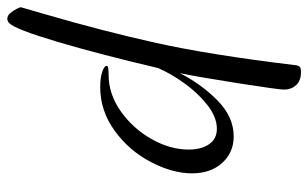

<svg xmlns="http://www.w3.org/2000/svg" viewBox="-273 -384 843 525"><g transform="rotate(90 148.5 -121.5)"><path d="M-94 242 -76 180Q-29 19 3.5 -127.5Q36 -274 64 -506Q65 -516 68.5 -519.5Q72 -523 83 -523Q107 -523 119 -509.5Q131 -496 131 -477Q131 -462 113.5 -350.5Q96 -239 86 -192Q117 -252 161.5 -295.5Q206 -339 259 -339Q303 -339 331.5 -307.5Q360 -276 360 -225Q360 -172 329 -112.5Q298 -53 243.5 -13.5Q189 26 124 26Q99 26 82.5 20.5Q66 15 66 8Q66 5 73.5 4Q81 3 91 3Q143 3 190 -30Q237 -63 266 -114Q295 -165 295 -216Q295 -250 280.5 -271.5Q266 -293 238 -293Q206 -293 172.5 -266.5Q139 -240 112.5 -202.5Q86 -165 72 -132Q35 26 0.5 142.5Q-34 259 -51 275Q-56 280 -63 280Q-71 280 -78 272Q-85 264 -90 254Q-95 244 -94 242Z"/></g></svg>

Font: Dancing Script
Style: Regular
Weight: 400
Designer: Pablo Impallari
Foundry: Pablo Impallari
Version: Version 2.000